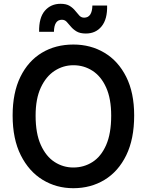

<svg xmlns="http://www.w3.org/2000/svg" viewBox="-20 -976 773 1011"><path d="M366 15Q277 15 204.8 -29Q132.5 -73 89.5 -158.5Q46.5 -244 46.5 -368Q46.5 -488 87.5 -571.5Q128.5 -655 200.5 -698.2Q272.5 -741.5 366.5 -741.5Q457.5 -741.5 530 -698.2Q602.5 -655 644.5 -571.5Q686.5 -488 686.5 -368Q686.5 -244 644.8 -158.5Q603 -73 530.5 -29Q458 15 366 15ZM366 -94Q422 -94 467.2 -123Q512.5 -152 539 -212.5Q565.5 -273 565.5 -367Q565.5 -456 539 -515Q512.5 -574 467.2 -603.2Q422 -632.5 366.5 -632.5Q313 -632.5 267.8 -603.2Q222.5 -574 195 -515Q167.5 -456 167.5 -367Q167.5 -273 195 -212.5Q222.5 -152 267.5 -123Q312.5 -94 366 -94ZM432 -799.5Q401.5 -799.5 383.2 -810.5Q365 -821.5 353.2 -835.8Q341.5 -850 331.2 -861Q321 -872 306 -872Q265 -872 264 -808.5H186Q184.5 -882.5 216 -919.2Q247.5 -956 299 -956Q329 -956 346.8 -945Q364.5 -934 376 -919.5Q387.5 -905 397.8 -894Q408 -883 423 -883Q465 -883 466.5 -947H544Q546 -875.5 515.2 -837.5Q484.5 -799.5 432 -799.5Z"/></svg>

Font: Spline Sans Medium
Style: Regular
Weight: 500
Designer: Eben Sorkin, Mirko Velimirovic
Foundry: Sorkin Type
Version: Version 1.000; ttfautohint (v1.8.3)